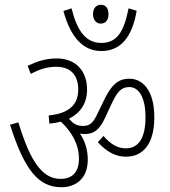

<svg xmlns="http://www.w3.org/2000/svg" viewBox="-20 -877 713 805"><path d="M370 -818C370 -792 385 -778 402 -778C421 -778 435 -791 435 -818C435 -842 423 -857 403 -857C384 -857 370 -843 370 -818ZM553 -832 519 -842C500 -745 471 -697 405 -697C339 -697 303 -749 280 -842L246 -831C275 -723 327 -663 405 -663C485 -663 534 -720 553 -832ZM348 -207C348 -250 336 -287 315 -317C321 -316 328 -315 335 -315C376 -315 398 -335 420 -382L447 -440C471 -491 487 -512 522 -512C561 -512 590 -471 590 -385C590 -294 558 -255 507 -255C471 -255 441 -275 414 -307L390 -281C426 -242 463 -220 508 -220C581 -220 627 -275 627 -385C627 -505 573 -547 523 -547C475 -547 448 -521 419 -463L388 -399C371 -363 357 -349 329 -349C301 -349 288 -358 269 -379C317 -403 345 -444 345 -501C345 -582 296 -632 217 -632C172 -632 136 -620 96 -601L109 -567C146 -587 179 -597 215 -597C276 -597 308 -563 308 -501C308 -439 270 -401 184 -393L187 -359C205 -360 220 -363 235 -367C278 -327 311 -275 311 -212C311 -152 280 -127 234 -127C157 -127 107 -200 57 -364L22 -354C84 -160 143 -92 238 -92C296 -92 348 -127 348 -207Z"/></svg>

Font: Noto Sans Devanagari UI Condensed ExtraLight
Style: Regular
Weight: 200
Width: 3
Designer: Jelle Bosma - Monotype Design Team
Foundry: Monotype Imaging Inc.
Version: Version 2.004